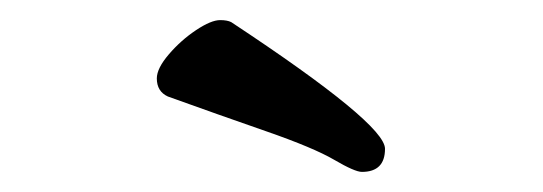

<svg xmlns="http://www.w3.org/2000/svg" viewBox="-20 -739 540 191"><path d="M340 -568Q333 -568 312.5 -580Q292 -592 244.5 -608.5Q197 -625 147 -643Q136 -648 136 -661Q136 -671 148 -685Q160 -699 175 -709Q190 -719 199 -719Q206 -719 210 -717Q363 -616 363 -591Q363 -568 340 -568Z"/></svg>

Font: ToneOZ-Pinyin-WenKai-Medium
Style: Medium
Weight: 700
Designer: Fontworks Inc.
Foundry: ToneOZ
Version: Version 0.240331